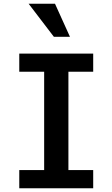

<svg xmlns="http://www.w3.org/2000/svg" viewBox="-20 -1001 598 1021"><path d="M82.5 -96.7H214.8V-619.6H82.5V-715.8H475.6V-619.6H343.8V-96.7H475.6V0H82.5ZM266.6 -805.2 132.3 -981H272.5L352.1 -805.2Z"/></svg>

Font: Monda SemiBold
Style: Regular
Weight: 600
Designer: Vernon Adams
Foundry: Vernon Adams
Version: Version 2.200